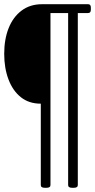

<svg xmlns="http://www.w3.org/2000/svg" viewBox="-20 -720 452 913"><path d="M193 173Q174 173 174 160V-227Q118 -227 79.5 -257.5Q41 -288 20.5 -342Q0 -396 0 -464Q0 -533 21 -586Q42 -639 82.5 -669.5Q123 -700 180 -700H399Q412 -700 412 -684V-674Q412 -658 399 -658H350V160Q350 173 331 173H323Q304 173 304 160V-658H220V160Q220 173 201 173Z"/></svg>

Font: Asap Condensed ExtraLight
Style: Regular
Weight: 200
Width: 3
Designer: Pablo Cosgaya
Foundry: Omnibus-Type
Version: Version 3.001; ttfautohint (v1.8.4.7-5d5b)